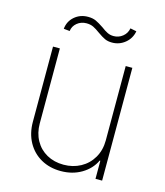

<svg xmlns="http://www.w3.org/2000/svg" viewBox="-107 -784 748 872"><g transform="rotate(15 267.0 -347.5)"><path d="M421.9 -530.3H453.1V0H421.9V-85H418.9Q399.4 -43.5 356.9 -18.3Q314.5 6.8 259.8 6.8Q207.5 6.8 166.7 -16.1Q126 -39.1 103 -80.8Q80.1 -122.6 80.1 -176.8V-530.3H112.3V-177.7Q112.3 -132.8 131.6 -97.9Q150.9 -63 185.5 -43.7Q220.2 -24.4 264.6 -24.4Q308.6 -24.4 344.5 -43.9Q380.4 -63.5 401.1 -99.1Q421.9 -134.8 421.9 -180.7ZM199.2 -702.1Q221.2 -702.1 236.6 -695.1Q252 -688 274.4 -672.9Q290.5 -660.6 303.7 -654.1Q316.9 -647.5 333 -647.5Q356.9 -647.5 375.5 -662.4Q394 -677.2 398.4 -701.2L427.7 -695.3Q421.4 -660.6 394.8 -638.9Q368.2 -617.2 334 -617.2Q314 -617.2 299.8 -623.8Q285.6 -630.4 265.6 -644.5Q247.1 -658.2 233.2 -665Q219.2 -671.9 200.2 -671.9Q174.8 -671.9 156.2 -656.7Q137.7 -641.6 134.8 -618.2L106.4 -621.1Q109.9 -656.7 136.2 -679.4Q162.6 -702.1 199.2 -702.1Z"/></g></svg>

Font: Pretendard JP Thin
Style: Regular
Weight: 100
Designer: Base glyphs from Inter by Rasmus Andersson; Hangeul glyphs from Noto Sans CJK(Source Han Sans) by Jang Soo-young and Kan
Foundry: Kil Hyung-jin
Version: Version 1.309